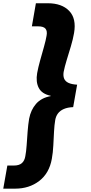

<svg xmlns="http://www.w3.org/2000/svg" viewBox="-35 -934 554 1165"><path d="M433 -420.2 409 -284Q375.4 -282.6 352.5 -272.7Q329.6 -262.8 316.9 -245.9Q304.3 -229.1 300.3 -206.8Q294.9 -176.2 292.8 -135.3Q290.7 -94.5 288.5 -51.3Q286.4 -8.2 279.4 30.1Q263.8 117.4 202.9 164.1Q142.1 210.7 56.5 210.7H-15.2L9.6 70.5H48.3Q80.9 70.5 97.5 56Q114.2 41.5 118.7 13.2Q124.1 -14.4 126.8 -53.8Q129.5 -93.1 132.6 -135.7Q135.8 -178.3 141.7 -213.4Q151.8 -267.1 183.6 -303.7Q215.4 -340.3 272.4 -350.8L272.9 -352.8Q219.4 -363.8 200.3 -400.4Q181.3 -437 190.4 -490.2Q196.8 -525.3 208.7 -567.9Q220.7 -610.5 231.9 -650.4Q243.1 -690.2 247.5 -716.8Q253 -745.1 241.3 -759.6Q229.6 -774.1 197.1 -774.1H158.4L182.8 -914.3H254.5Q340.1 -914.3 384.8 -867.9Q429.5 -821.5 414.4 -733.8Q407.9 -695.9 394.9 -652.5Q381.9 -609.1 369.4 -568.6Q357 -528 351 -496.8Q347.5 -473.5 354.2 -456.9Q360.9 -440.3 380.4 -431.2Q399.8 -422.1 433 -420.2Z"/></svg>

Font: Poppins Variable
Style: Italic
Weight: 100
Italic angle: -10°
Designer: Jonny Pinhorn
Foundry: Indian Type Foundry
Version: Version 6.000